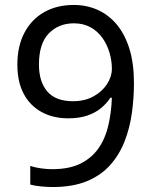

<svg xmlns="http://www.w3.org/2000/svg" viewBox="-20 -744 612 774"><path d="M520 -409Q520 -348 511.5 -287.5Q503 -227 482 -173.5Q461 -120 424 -78.5Q387 -37 330 -13.5Q273 10 192 10Q172 10 145.5 7.5Q119 5 102 0V-75Q120 -69 144 -65.5Q168 -62 190 -62Q260 -62 305.5 -85Q351 -108 378 -147.5Q405 -187 417 -239.5Q429 -292 431 -350H425Q410 -327 387 -308Q364 -289 331.5 -278Q299 -267 255 -267Q194 -267 147.5 -292.5Q101 -318 75.5 -366Q50 -414 50 -483Q50 -558 78.5 -612Q107 -666 158 -695Q209 -724 278 -724Q329 -724 373 -704.5Q417 -685 450 -646Q483 -607 501.5 -548Q520 -489 520 -409ZM278 -650Q216 -650 176.5 -609Q137 -568 137 -484Q137 -415 170.5 -375.5Q204 -336 274 -336Q322 -336 357 -355.5Q392 -375 411.5 -405Q431 -435 431 -467Q431 -499 421.5 -531.5Q412 -564 393 -591Q374 -618 345 -634Q316 -650 278 -650Z"/></svg>

Font: lguzrati15
Style: Book
Weight: 400
Designer: Jelle Bosma - Monotype Design Team, Universal Thirst
Foundry: Monotype Imaging Inc.
Version: Version 2.106